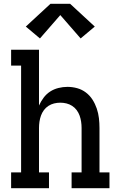

<svg xmlns="http://www.w3.org/2000/svg" viewBox="-20 -999 640 1019"><path d="M39 0V-84H92V-651H39V-735H187V-439Q197 -461 211.5 -480.5Q226 -500 246 -513Q266 -526 290 -532Q314 -538 338 -538Q364 -538 389.5 -531Q415 -524 436 -508Q457 -492 471 -470Q485 -448 493.5 -423Q502 -398 505 -372Q508 -346 508 -320V-84H561V0H360V-84H413V-320Q413 -337 410.5 -353.5Q408 -370 402.5 -385.5Q397 -401 387 -414.5Q377 -428 363 -437Q349 -446 333 -450Q317 -454 300 -454Q283 -454 267 -450Q251 -446 237 -437Q223 -428 213 -414.5Q203 -401 197.5 -385.5Q192 -370 189.5 -353.5Q187 -337 187 -320V-84H240V0ZM192 -795 117 -858 248 -979H352L483 -858L408 -795L300 -919Z"/></svg>

Font: Iosevka Curly Slab MdEx
Style: Regular
Weight: 500
Width: 7
Monospace: yes
Designer: Belleve Invis
Foundry: Belleve Invis
Version: Version 11.1.0; ttfautohint (v1.8.3)